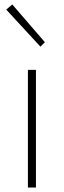

<svg xmlns="http://www.w3.org/2000/svg" viewBox="-20 -840 285 860"><path d="M105 0V-527H141V0ZM161 -631 8 -797 35 -820 181 -651Z"/></svg>

Font: Noto Sans SC Thin
Style: Regular
Weight: 100
Designer: Ryoko NISHIZUKA 西塚涼子 (kana, bopomofo & ideographs); Paul D. Hunt (Latin, Greek & Cyrillic); Sandoll Communications 산돌커뮤니
Foundry: Adobe
Version: Version 2.004-H2;hotconv 1.0.118;makeotfexe 2.5.65603